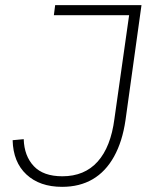

<svg xmlns="http://www.w3.org/2000/svg" viewBox="-20 -717 590 745"><path d="M221 8Q134 8 82.5 -40Q31 -88 29 -173L72 -177Q74 -112 111 -72.5Q148 -33 222 -33Q308 -33 359 -90Q410 -147 424 -256L481 -658H189L194 -697H529L467 -251Q455 -168 422.5 -109.5Q390 -51 339.5 -21.5Q289 8 221 8Z"/></svg>

Font: Hanken Grotesk ExtraLight
Style: Italic
Weight: 250
Italic angle: -8°
Designer: Alfredo Marco Pradil
Foundry: Hanken Design Co.
Version: Version 3.013